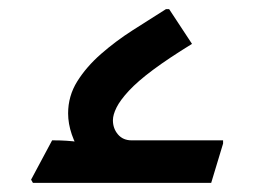

<svg xmlns="http://www.w3.org/2000/svg" viewBox="-20 -400 556 420"><path d="M161 -58Q129 -107 129 -152Q129 -190 149 -222Q169 -254 201 -282Q233 -310 270.5 -334Q308 -358 343 -380H350L400 -304Q348 -272 314.5 -247Q281 -222 262 -201.5Q243 -181 235 -165Q227 -149 227 -137Q227 -119 238 -106Q249 -93 268 -93ZM52 0 48 -7 94 -93H98Q126 -93 151.5 -89.5Q177 -86 177 -86L198 -93H468V-86L442 0Z"/></svg>

Font: Fustat SemiBold
Style: Regular
Weight: 600
Designer: Mohamed Gaber, Khaled Hosny, Laura Garcia Mut
Foundry: Kief Type Foundry, Alif Type Foundry, Hard Type Foundry
Version: Version 1.007